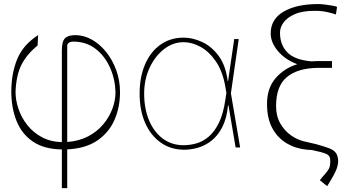

<svg xmlns="http://www.w3.org/2000/svg" viewBox="-20 -742 1795 966"><path d="M291.2 204.5V9.9Q200.6 8.5 144.5 -30.4Q88.4 -69.2 62.7 -134.8Q36.9 -200.3 36.9 -281.2Q36.9 -370.7 66.1 -443.4Q95.2 -516 171.9 -565.3L169 -512.8Q115.8 -469.8 88.8 -417.8Q61.8 -365.8 58.2 -281.2Q57.9 -239 72.8 -194.8Q87.7 -150.6 117.2 -113.1Q146.7 -75.6 190.3 -52Q234 -28.4 291.2 -27V-488.6Q291.5 -534.4 307.2 -549.7Q322.8 -565 359.4 -565.3Q402.3 -565 442.5 -542.4Q482.6 -519.9 514.4 -480.1Q546.2 -440.3 565 -388.7Q583.8 -337 583.8 -278.4Q583.8 -202.8 556.1 -139Q528.4 -75.3 469.8 -35.2Q411.2 5 318.2 9.6V204.5ZM318.2 -27.7Q377.8 -32 423.1 -55.8Q468.4 -79.5 499.1 -116.1Q529.8 -152.7 545.5 -195Q561.1 -237.2 561.1 -278.4Q559.3 -343.8 533.6 -401.8Q507.8 -459.9 461.1 -496.1Q414.4 -532.3 349.4 -532.7Q332.4 -532.3 325.5 -526.1Q318.5 -519.9 318.2 -515.6Z M904.1 11.4Q837.7 10.3 787.8 -25.2Q737.9 -60.7 710.2 -123.9Q682.5 -187.1 682.5 -271.3Q682.5 -355.1 709.9 -418.3Q737.2 -481.5 786.9 -517Q836.6 -552.6 904.1 -552.6Q949.6 -552.6 997 -530.7Q1044.4 -508.9 1080.1 -460.8Q1115.8 -412.6 1125.7 -333.8H1127.5L1158.4 -545.5H1181.1L1141.7 -272.7L1188.2 0H1165.5L1129.6 -211.6H1127.1Q1120.7 -145.6 1098.2 -102.1Q1075.6 -58.6 1043.3 -33.6Q1011 -8.5 974.6 1.6Q938.2 11.7 904.1 11.4ZM1119 -274.9 1114.3 -302.6Q1100.9 -382.1 1066.6 -432.4Q1032.3 -482.6 989 -506.2Q945.7 -529.8 904.1 -529.8Q850.1 -529.8 804.9 -494.5Q759.6 -459.2 732.4 -400.4Q705.3 -341.6 705.3 -271.3Q705.3 -195.7 729.8 -136.9Q754.3 -78.1 799 -44.7Q843.8 -11.4 904.1 -11.4Q934.3 -11.4 966.6 -20.1Q998.9 -28.8 1028.6 -53.1Q1058.2 -77.4 1081 -123.2Q1103.7 -169 1114.3 -242.9Z M1675.8 -707.4 1670.1 -669Q1659.4 -673.7 1628.2 -680.8Q1596.9 -687.9 1565 -687.5Q1502.1 -687.9 1463.2 -670.8Q1424.4 -653.8 1406.4 -628.6Q1388.5 -603.3 1388.8 -578.1Q1388.5 -516.7 1425.6 -478.5Q1462.7 -440.3 1548.3 -433.2Q1563.6 -434.7 1579.2 -434.7H1650.2V-400.6H1583.5Q1582.4 -400.6 1581.3 -400.6Q1478.7 -399.9 1423.8 -354.6Q1369 -309.3 1369 -208.8Q1369 -158 1390.1 -121.1Q1411.2 -84.2 1443.2 -61.6Q1475.1 -39.1 1508.2 -31.2L1569.2 -17Q1610.4 -5.7 1634.6 3.4Q1658.7 12.4 1669.6 27Q1680.4 41.5 1681.5 69.6Q1680.4 93.8 1669.2 118.3Q1658 142.8 1645.2 163Q1632.5 183.2 1626.1 194.6L1589.1 164.8Q1595.5 155.9 1601.6 149Q1607.6 142 1612.9 136.4Q1626.1 121.8 1634.1 108.3Q1642 94.8 1641.7 65.3Q1642 41.2 1621.4 32.3Q1600.9 23.4 1549.4 12.8L1526.6 11.4Q1470.2 6.7 1424 -20.1Q1377.8 -46.9 1350.5 -96.4Q1323.2 -146 1323.5 -218.8Q1323.2 -297.6 1365.9 -347.8Q1408.7 -398.1 1475.5 -419Q1413.4 -442.5 1377.5 -486Q1341.6 -529.5 1342 -573.9Q1341.6 -644.9 1406.4 -683.2Q1471.2 -721.6 1582 -721.6Q1593.8 -721.6 1614 -719.3Q1634.2 -717 1652.5 -713.6Q1670.8 -710.2 1675.8 -707.4Z"/></svg>

Font: Inter Thin BETA
Style: Regular
Weight: 100
Designer: Rasmus Andersson
Foundry: rsms
Version: Version 3.011;git-f93a4a705